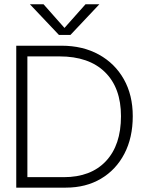

<svg xmlns="http://www.w3.org/2000/svg" viewBox="-20 -860 672 880"><path d="M303 -700H250L117 -840.5H179.5L275.5 -732L372 -840.5H435.5ZM262 -650.5Q359.5 -650.5 433 -610Q506.5 -569.5 547.5 -497Q588.5 -424.5 588.5 -327.5Q588.5 -229 550 -155.2Q511.5 -81.5 442.5 -40.8Q373.5 0 281.5 0H54.5V-650.5ZM105.5 -601.5V-48H272Q396.5 -48 465.5 -121.5Q534.5 -195 534.5 -327.5Q534.5 -457.5 461 -529.5Q387.5 -601.5 252.5 -601.5Z"/></svg>

Font: Overused Grotesk Light
Style: Regular
Weight: 300
Version: Version 0.004